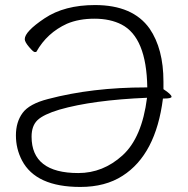

<svg xmlns="http://www.w3.org/2000/svg" viewBox="-20 -727 743 760"><path d="M627 -374Q659 -353 659 -344Q659 -337 629 -337H625Q597 -115 465 -31Q397 13 298 13Q122 13 67 -92Q43 -138 43 -191Q43 -244 69.5 -280Q96 -316 170 -335Q344 -381 558 -381H563Q560 -579 461 -630Q416 -653 354 -653Q292 -653 245 -633Q166 -597 124 -522Q123 -521 117.5 -521Q112 -521 95 -541Q78 -561 78 -572Q78 -602 156.5 -654.5Q235 -707 356 -707Q506 -707 572 -614Q627 -534 627 -404ZM105 -186Q105 -42 290 -42Q388 -42 465 -112Q542 -182 562 -340Q347 -331 215 -293Q152 -274 128.5 -251.5Q105 -229 105 -186Z"/></svg>

Font: ToneOZ-Pinyin-WenKai-Light
Style: Light
Weight: 300
Designer: Fontworks Inc.
Foundry: ToneOZ
Version: Version 0.240331